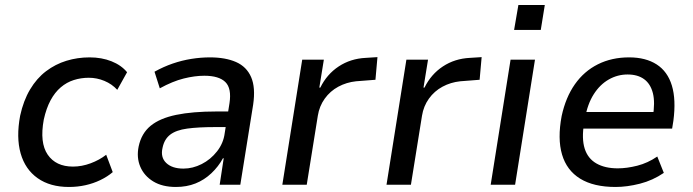

<svg xmlns="http://www.w3.org/2000/svg" viewBox="-20 -734 2752 763"><path d="M254 9Q179 9 129.5 -26Q80 -61 62 -124.5Q44 -188 60 -274Q73 -334 99.5 -378.5Q126 -423 163 -451Q200 -479 244 -492.5Q288 -506 336 -506Q384 -506 423 -490.5Q462 -475 485 -447L446 -377Q425 -400 395 -412.5Q365 -425 333 -425Q302 -425 273.5 -416Q245 -407 221.5 -387Q198 -367 181 -335.5Q164 -304 154 -259Q137 -167 169.5 -119.5Q202 -72 270 -72Q305 -72 340 -85Q375 -98 402 -119L428 -50Q407 -32 379 -18.5Q351 -5 319.5 2Q288 9 254 9Z M679 9Q625 9 589 -13Q553 -35 537.5 -71.5Q522 -108 531 -152Q542 -204 578.5 -234Q615 -264 680 -277.5Q745 -291 840 -291H902L893 -229H834Q768 -229 724 -223Q680 -217 656.5 -199Q633 -181 626 -147Q617 -109 640.5 -86.5Q664 -64 709 -64Q746 -64 781.5 -82Q817 -100 842.5 -132.5Q868 -165 873 -205L892 -324Q901 -383 875.5 -408Q850 -433 792 -433Q754 -433 710 -422Q666 -411 615 -383L594 -449Q630 -469 666.5 -481.5Q703 -494 740.5 -500Q778 -506 814 -506Q876 -506 918 -487.5Q960 -469 978 -427.5Q996 -386 986 -318L935 0H853L869 -105H866Q848 -72 820 -45.5Q792 -19 757 -5Q722 9 679 9Z M1102 0 1181 -497H1267L1249 -386H1253Q1279 -439 1326 -470Q1373 -501 1433 -504L1480 -507L1472 -417L1395 -411Q1357 -407 1324.5 -389.5Q1292 -372 1270.5 -342Q1249 -312 1243 -274L1199 0Z M1516 0 1595 -497H1681L1663 -386H1667Q1693 -439 1740 -470Q1787 -501 1847 -504L1894 -507L1886 -417L1809 -411Q1771 -407 1738.5 -389.5Q1706 -372 1684.5 -342Q1663 -312 1657 -274L1613 0Z M2023 -615 2040 -714H2145L2129 -615ZM1930 0 2009 -497H2106L2027 0Z M2426 9Q2339 9 2285.5 -24Q2232 -57 2213.5 -120Q2195 -183 2212 -273Q2228 -347 2264.5 -399Q2301 -451 2356 -478.5Q2411 -506 2480 -506Q2546 -506 2589.5 -478Q2633 -450 2650 -394Q2667 -338 2656 -254L2651 -223H2279L2290 -289H2595L2574 -267Q2584 -327 2574.5 -364Q2565 -401 2539.5 -419.5Q2514 -438 2474 -438Q2434 -438 2399 -418Q2364 -398 2339.5 -359.5Q2315 -321 2305 -265L2301 -244Q2291 -183 2303.5 -143.5Q2316 -104 2350 -84.5Q2384 -65 2435 -65Q2471 -65 2512.5 -75.5Q2554 -86 2592 -112L2618 -47Q2574 -17 2523 -4Q2472 9 2426 9Z"/></svg>

Font: Nunito Sans 7pt SemiCondensed Medium
Style: Italic
Weight: 500
Width: 4
Italic angle: -9°
Designer: Vernon Adams
Foundry: Vernon Adams
Version: Version 3.101;gftools[0.9.27]